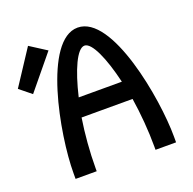

<svg xmlns="http://www.w3.org/2000/svg" viewBox="-181 -839 970 966"><g transform="rotate(-20 304.5 -356.0)"><path d="M67 -711 -55 -525 8 -474 156 -654ZM449 -380H218C250 -516 294 -615 334 -615C373 -615 417 -516 449 -380ZM470 -280C483 -198 491 -102 491 -17V0H601V-30C601 -234 516 -711 333 -712H332C151 -712 63 -237 63 -30V0H176V-17C176 -102 184 -198 197 -280Z"/></g></svg>

Font: Mint Spirit
Style: Bold
Weight: 700
Designer: HARENDAL Hirwen
Foundry: Arkandis Digital Foundry.
Version: Version 1.004;FFEdit